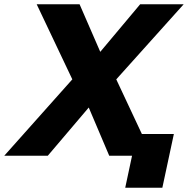

<svg xmlns="http://www.w3.org/2000/svg" viewBox="-66 -730 882 900"><path d="M-46 0H158L350 -226L446 0H553L521 150H695L749 -102H599L479 -358L795 -710H591L404 -487L307 -710H106L273 -358Z"/></svg>

Font: Geist ExtraBold
Style: Italic
Weight: 800
Italic angle: -12°
Designer: Basement.studio, Andrés Briganti, Mateo Zaragoza
Foundry: Basement.studio, Vercel, Andrés Briganti, Guido Ferreyra, Mateo Zaragoza
Version: Version 1.500